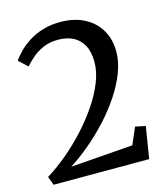

<svg xmlns="http://www.w3.org/2000/svg" viewBox="-112 -840 814 928"><g transform="rotate(-15 295.0 -376.0)"><path d="M25 -43Q74.5 -73.5 125.8 -116.2Q177 -159 223.5 -209.5Q270 -260 306.5 -313.8Q343 -367.5 364.2 -420.8Q385.5 -474 385.5 -522Q385.5 -574 367.2 -607Q349 -640 317 -655.8Q285 -671.5 243 -671.5Q199.5 -671.5 166.8 -656.8Q134 -642 110.8 -621.5Q87.5 -601 72.5 -583.5L29 -623.5Q43.5 -645.5 66 -667.8Q88.5 -690 119.2 -709.2Q150 -728.5 189 -740Q228 -751.5 274 -751.5Q344.5 -751.5 395.2 -725Q446 -698.5 473.2 -651.8Q500.5 -605 500.5 -544Q500.5 -493.5 479.8 -439.2Q459 -385 423.2 -331.2Q387.5 -277.5 341.8 -227.8Q296 -178 245.5 -135.5Q195 -93 146 -62L458 -85.5L494 -169.5L545 -159L519.5 0H41Z"/></g></svg>

Font: Merriweather 28pt Medium
Style: Regular
Weight: 500
Version: Version 2.100